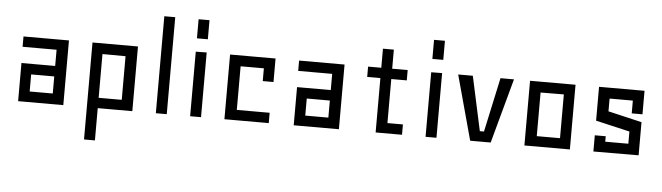

<svg xmlns="http://www.w3.org/2000/svg" viewBox="-52 -871 4491 1302"><g transform="rotate(5 2194.0 -220.0)"><path d="M311.5 -259.8V-370.1H80.1V-440.4H389.6V0H82V-259.8ZM311.5 -188.5H154.3V-72.3H311.5Z M624 0H859.4V-440.4H549.8V219.7H624ZM624 -368.2 781.2 -367.2V-70.3H624Z M1019.5 -660.2V0H1093.8V-660.2Z M1252.9 -439.5V0H1327.1V-440.4ZM1252.9 -660.2V-530.3H1327.1V-660.2Z M1722.7 -367.2H1564.5V-70.3H1788.1V0H1486.3V-440.4H1795.9V-280.3H1722.7Z M2187.5 -259.8V-370.1H1956.1V-440.4H2265.6V0H1958V-259.8ZM2187.5 -188.5H2030.3V-72.3H2187.5Z M2695.3 0H2515.6V-370.1H2425.8V-440.4H2515.6V-570.3H2589.8V-440.4H2695.3V-370.1H2589.8V-70.3H2695.3Z M2855.5 -439.5V0H2929.7V-440.4ZM2855.5 -660.2V-530.3H2929.7V-660.2Z M3418.9 -440.4 3298.8 0H3159.2L3039.1 -440.4H3138.7L3218.8 -70.3H3247.1L3327.1 -440.4Z M3528.3 0V-440.4H3837.9V0ZM3764.6 -368.2 3606.4 -367.2V-70.3H3764.6Z M4072.3 -73.2V-110.4H3998V0L4305.7 -1V-226.6L4076.2 -280.3V-367.2H4234.4V-280.3H4307.6V-440.4H3998V-210L4229.5 -156.2V-73.2Z"/></g></svg>

Font: Geo
Style: Regular
Weight: 500
Version: Version 001.2